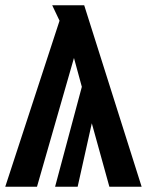

<svg xmlns="http://www.w3.org/2000/svg" viewBox="-25 -712 560 732"><path d="M515 0H392L325 -242L271 0H185L287 -381L257 -491L116 0H-5L202 -633L174 -692H296Z"/></svg>

Font: Fira Sans Extra Condensed SemiBold
Style: Regular
Weight: 600
Width: 1
Designer: Carrois Corporate & Edenspiekermann AG
Foundry: Carrois Corporate GbR & Edenspiekermann AG
Version: Version 4.203